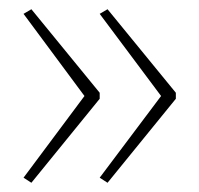

<svg xmlns="http://www.w3.org/2000/svg" viewBox="-20 -487 432 416"><path d="M361 -273 213 -91 196 -102 329 -279 196 -457 213 -467 361 -286ZM196 -273 48 -91 31 -102 163 -279 31 -457 48 -467 196 -286Z"/></svg>

Font: Noto Sans Thai SemCond Thin
Style: Regular
Weight: 100
Width: 4
Designer: Monotype Design Team
Foundry: Monotype Imaging Inc.
Version: Version 2.002; ttfautohint (v1.8.4.7-5d5b)